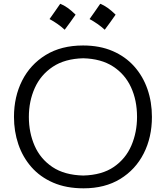

<svg xmlns="http://www.w3.org/2000/svg" viewBox="-20 -1002 892 1033"><path d="M429.7 11.2Q336.4 11.2 266.1 -19.3Q195.8 -49.8 148.9 -103.3Q102.1 -156.7 78.6 -226.1Q55.2 -295.4 55.2 -373Q55.2 -481.4 99.1 -568.4Q143.1 -655.3 226.3 -706.3Q309.6 -757.3 426.8 -757.3Q516.6 -757.3 585.7 -727.5Q654.8 -697.8 701.9 -645Q749 -592.3 773.2 -522.7Q797.4 -453.1 797.4 -373Q797.4 -263.2 753.2 -176.3Q709 -89.4 626.7 -39.1Q544.4 11.2 429.7 11.2ZM427.7 -57.6Q528.8 -60.1 592.8 -104.2Q656.7 -148.4 687 -219.5Q717.3 -290.5 717.3 -373Q717.3 -462.4 684.8 -532.7Q652.3 -603 588.1 -644.5Q523.9 -686 427.7 -688.5Q328.6 -686 263.7 -642.6Q198.7 -599.1 167 -528.3Q135.3 -457.5 135.3 -373Q135.3 -288.6 166.3 -217.8Q197.3 -147 262 -103.5Q326.7 -60.1 427.7 -57.6ZM519.3 -981.7Q557.4 -967.2 602 -923.1Q573 -881.2 543.5 -842Q525.2 -858.7 504.5 -873.2Q483.8 -887.7 461.8 -899.5Q476.9 -919.9 490.5 -940.1Q504.2 -960.2 519.3 -981.7ZM304 -981.7Q342.1 -967.2 386.7 -923.1Q357.7 -881.2 328.1 -842Q309.9 -858.7 289.2 -873.2Q268.5 -887.7 246.5 -899.5Q261.5 -919.9 275.2 -940.1Q288.9 -960.2 304 -981.7Z"/></svg>

Font: Pinar-DS1-FD Regular
Style: Regular
Weight: 400
Designer: Amin Abedi
Version: Version 3.000